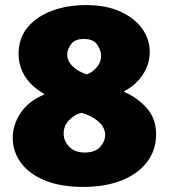

<svg xmlns="http://www.w3.org/2000/svg" viewBox="-20 -723 663 754"><path d="M307 11Q218 11 156 -14.5Q94 -40 62 -84Q30 -128 30 -181Q30 -233 61 -279.5Q92 -326 154 -352V-354Q103 -383 78 -423.5Q53 -464 53 -511Q53 -574 89 -616.5Q125 -659 185 -681Q245 -703 317 -703Q398 -703 454 -677Q510 -651 539 -609.5Q568 -568 568 -519Q568 -471 541 -430Q514 -389 468 -365V-362Q519 -340 556 -299Q593 -258 593 -195Q593 -134 558 -87.5Q523 -41 459 -15Q395 11 307 11ZM244 -509Q244 -483 266 -462Q288 -441 321 -431Q339 -436 358 -456.5Q377 -477 377 -504Q377 -526 361.5 -548Q346 -570 309 -570Q274 -570 259 -549.5Q244 -529 244 -509ZM230 -198Q230 -170 251.5 -147Q273 -124 313 -124Q353 -124 373 -146Q393 -168 393 -193Q393 -215 379 -232.5Q365 -250 343.5 -262Q322 -274 300 -280Q276 -275 253 -253Q230 -231 230 -198Z"/></svg>

Font: Murecho Black
Style: Regular
Weight: 900
Designer: Neil Summerour
Foundry: Positype
Version: Version 1.010; ttfautohint (v1.8.3)